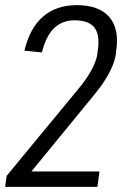

<svg xmlns="http://www.w3.org/2000/svg" viewBox="-27 -727 475 747"><path d="M-1 -43 277 -380Q294 -400 307 -419Q320 -438 329.5 -455.5Q339 -473 344.5 -488.5Q350 -504 352 -517L353 -528Q363 -590 341 -619Q319 -648 263 -648Q215 -648 183.5 -617.5Q152 -587 136 -523L68 -530Q89 -618 140.5 -662.5Q192 -707 272 -707Q358 -707 398 -661Q438 -615 425 -529L424 -518Q421 -496 410.5 -470.5Q400 -445 382.5 -417Q365 -389 341 -360L56 -12L48 -60H360L352 0H-7Z"/></svg>

Font: Pathway Extreme Condensed Light
Style: Italic
Weight: 300
Width: 3
Italic angle: -8°
Version: Version 1.001;gftools[0.9.26]